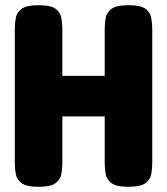

<svg xmlns="http://www.w3.org/2000/svg" viewBox="-20 -711 642 739"><path d="M474 8Q429 8 410 -5.5Q391 -19 387 -40.5Q383 -62 383 -84V-600Q383 -622 387 -643Q391 -664 410 -677.5Q429 -691 475 -691Q521 -691 539.5 -677.5Q558 -664 562 -643Q566 -622 566 -599V-83Q566 -61 562 -40Q558 -19 539 -5.5Q520 8 474 8ZM128 8Q83 8 64 -5.5Q45 -19 41 -40.5Q37 -62 37 -84V-600Q37 -622 41 -643Q45 -664 64 -677.5Q83 -691 129 -691Q175 -691 193.5 -677.5Q212 -664 216 -643Q220 -622 220 -599V-83Q220 -61 216 -40Q212 -19 193 -5.5Q174 8 128 8ZM204 -263V-419H399V-263Z"/></svg>

Font: Fredoka SemiCondensed
Style: Bold
Weight: 700
Width: 4
Designer: Ben Nathan
Foundry: Milena B. Brandão, Ben Nathan
Version: Version 2.001